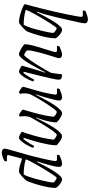

<svg xmlns="http://www.w3.org/2000/svg" viewBox="574 -1414 1040 2229"><g transform="rotate(90 1094.5 -300.0)"><path d="M237 0Q213 0 180 -7Q147 -14 114 -25Q81 -36 57 -47.5Q33 -59 28 -68Q34 -88 50.5 -148.5Q67 -209 85 -284Q102 -351 118 -422Q134 -493 147 -556Q160 -619 168 -664.5Q176 -710 176 -725Q176 -741 156 -741H102Q102 -758 108 -771Q134 -783 161 -791.5Q188 -800 207 -800Q223 -800 237 -791.5Q251 -783 251 -764Q251 -757 248.5 -739.5Q246 -722 240 -693L183 -443Q168 -379 151 -316.5Q134 -254 116 -213L123 -208Q146 -252 172.5 -302Q199 -352 227 -397.5Q255 -443 280.5 -471.5Q306 -500 324 -500Q344 -500 366.5 -485Q389 -470 406 -452Q423 -434 425 -425Q425 -388 417.5 -344Q410 -300 398.5 -256.5Q387 -213 375 -175.5Q363 -138 353.5 -114Q344 -90 341 -86Q336 -79 322.5 -65Q309 -51 292.5 -36Q276 -21 261 -10.5Q246 0 237 0ZM267 -54Q277 -66 290 -100Q303 -134 316 -179.5Q329 -225 339.5 -270Q350 -315 356.5 -350Q363 -385 363 -397Q359 -407 347.5 -416.5Q336 -426 324.5 -432Q313 -438 307 -438Q303 -438 286.5 -415Q270 -392 246.5 -355.5Q223 -319 197.5 -276Q172 -233 149.5 -192.5Q127 -152 112 -121Q97 -90 95 -78Q141 -64 188.5 -59Q236 -54 267 -54Z M610 0Q598 0 579 -8Q560 -16 541 -27.5Q522 -39 508.5 -50Q495 -61 494 -68Q494 -94 503 -135Q512 -176 526 -222Q540 -268 553.5 -310.5Q567 -353 576 -384.5Q585 -416 585 -426Q585 -441 564 -441H514Q514 -458 520 -471Q547 -483 573 -491.5Q599 -500 618 -500Q633 -500 644.5 -490.5Q656 -481 656 -463Q656 -456 646.5 -426Q637 -396 623.5 -352.5Q610 -309 596.5 -261Q583 -213 574 -169Q565 -125 565 -95Q577 -80 594.5 -70Q612 -60 620 -60Q626 -60 643.5 -81.5Q661 -103 685.5 -138.5Q710 -174 736.5 -216Q763 -258 786.5 -299Q810 -340 826 -372Q831 -395 835 -430.5Q839 -466 843 -500Q868 -500 887 -493Q906 -486 906 -461Q906 -441 893.5 -383.5Q881 -326 860 -242Q839 -158 814 -57L825 -50Q834 -58 849 -80Q864 -102 879 -128Q894 -154 905 -175Q919 -175 925 -164Q919 -143 906 -115Q893 -87 876.5 -61Q860 -35 843 -17.5Q826 0 813 0Q804 0 788 -6.5Q772 -13 758.5 -21.5Q745 -30 743 -36L793 -206Q804 -242 812.5 -269Q821 -296 824 -301L819 -304Q801 -270 779.5 -229Q758 -188 735 -147.5Q712 -107 689 -73.5Q666 -40 646 -20Q626 0 610 0Z M1054 0Q1046 0 1031 -8.5Q1016 -17 1002.5 -28Q989 -39 987 -46Q990 -59 999 -90.5Q1008 -122 1020.5 -166Q1033 -210 1047 -259Q1056 -292 1063 -327.5Q1070 -363 1074.5 -390Q1079 -417 1079 -424Q1079 -441 1057 -441H1008Q1008 -458 1013 -471Q1040 -483 1066.5 -491.5Q1093 -500 1112 -500Q1128 -500 1138 -491Q1148 -482 1148 -461Q1148 -451 1141 -421Q1134 -391 1123.5 -351.5Q1113 -312 1100.5 -271.5Q1088 -231 1077 -199L1081 -195Q1098 -230 1119 -270.5Q1140 -311 1163.5 -351.5Q1187 -392 1211 -425.5Q1235 -459 1256.5 -479.5Q1278 -500 1296 -500Q1309 -500 1326 -492Q1343 -484 1360 -472.5Q1377 -461 1388.5 -450Q1400 -439 1401 -432Q1401 -399 1391.5 -355Q1382 -311 1369 -268.5Q1356 -226 1344 -198L1348 -194Q1365 -228 1386 -269.5Q1407 -311 1430 -351.5Q1453 -392 1476.5 -425.5Q1500 -459 1522 -479.5Q1544 -500 1561 -500Q1574 -500 1591 -492Q1608 -484 1625 -472.5Q1642 -461 1653.5 -450Q1665 -439 1667 -432Q1667 -394 1658.5 -346.5Q1650 -299 1638 -250.5Q1626 -202 1613.5 -160.5Q1601 -119 1592 -91Q1583 -63 1581 -57L1592 -50Q1601 -58 1616.5 -80Q1632 -102 1648.5 -128Q1665 -154 1675 -175Q1690 -175 1696 -164Q1690 -143 1676 -115Q1662 -87 1645 -61Q1628 -35 1610.5 -17.5Q1593 0 1580 0Q1570 0 1555 -6Q1540 -12 1526.5 -20.5Q1513 -29 1511 -36Q1516 -48 1528.5 -86.5Q1541 -125 1556 -178Q1571 -231 1583.5 -290Q1596 -349 1602 -404Q1590 -418 1572 -428.5Q1554 -439 1546 -439Q1538 -439 1518 -415Q1498 -391 1473 -353.5Q1448 -316 1422 -272.5Q1396 -229 1373.5 -189Q1351 -149 1337 -122Q1333 -108 1331 -92Q1329 -76 1329 -60Q1329 -48 1330.5 -36Q1332 -24 1334 -13Q1333 -10 1329.5 -6.5Q1326 -3 1319 0Q1312 0 1297 -8.5Q1282 -17 1268.5 -28Q1255 -39 1253 -46Q1255 -54 1263 -81.5Q1271 -109 1282 -147.5Q1293 -186 1304 -230Q1315 -272 1323.5 -317Q1332 -362 1336 -404Q1325 -418 1307 -428.5Q1289 -439 1281 -439Q1272 -439 1253.5 -416.5Q1235 -394 1210.5 -358Q1186 -322 1160 -280Q1134 -238 1111.5 -198.5Q1089 -159 1074 -130Q1064 -97 1064 -60Q1064 -48 1065.5 -36Q1067 -24 1069 -13Q1067 -10 1064 -6.5Q1061 -3 1054 0Z M1751 200Q1735 200 1720.5 191.5Q1706 183 1706 164Q1706 151 1727.5 77.5Q1749 4 1781 -110Q1791 -145 1802.5 -192.5Q1814 -240 1825 -287.5Q1836 -335 1843 -372Q1850 -409 1850 -424Q1850 -441 1828 -441H1778Q1778 -458 1783 -471Q1810 -483 1836.5 -491.5Q1863 -500 1882 -500Q1898 -500 1908 -491Q1918 -482 1918 -461Q1918 -445 1911 -411Q1904 -377 1893 -337.5Q1882 -298 1871.5 -264Q1861 -230 1854 -213L1861 -208Q1881 -251 1908 -301.5Q1935 -352 1963 -397Q1991 -442 2017 -471Q2043 -500 2062 -500Q2081 -500 2104 -485Q2127 -470 2143.5 -452Q2160 -434 2162 -425Q2162 -388 2154.5 -344Q2147 -300 2135.5 -256.5Q2124 -213 2112 -175.5Q2100 -138 2090.5 -114Q2081 -90 2078 -86Q2073 -79 2059.5 -65Q2046 -51 2029.5 -36Q2013 -21 1998 -10.5Q1983 0 1974 0Q1941 0 1902.5 -10.5Q1864 -21 1822 -36L1782 118Q1779 131 1785 135.5Q1791 140 1801 140H1854Q1854 147 1852.5 156Q1851 165 1849 170Q1824 182 1797 191Q1770 200 1751 200ZM2004 -54Q2015 -66 2027.5 -100Q2040 -134 2053 -179.5Q2066 -225 2076.5 -270Q2087 -315 2093.5 -350Q2100 -385 2100 -397Q2096 -407 2084.5 -416.5Q2073 -426 2061.5 -432Q2050 -438 2045 -438Q2040 -438 2023.5 -415Q2007 -392 1983.5 -355.5Q1960 -319 1934.5 -276Q1909 -233 1886 -192.5Q1863 -152 1848 -121Q1833 -90 1831 -78Q1878 -64 1926 -59Q1974 -54 2004 -54Z"/></g></svg>

Font: Texturina 72pt 72pt ExtraLight
Style: Italic
Weight: 200
Italic angle: -11°
Designer: Guillermo Torres Carreño
Foundry: Omnibus-Type
Version: Version 1.002; ttfautohint (v1.8.3)